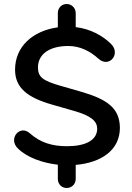

<svg xmlns="http://www.w3.org/2000/svg" viewBox="-20 -813 655 956"><path d="M268 -748V-677C141 -659 55 -580 55 -466C55 -378 113 -328 240 -292L348 -261C436 -236 463 -209 464 -173C464 -113 403 -85 314 -85C241 -85 182 -102 129 -149C79 -195 17 -121 71 -72C115 -29 193 -1 268 7V78C268 103 286 123 312 123C338 123 357 103 357 78V8C484 -3 577 -65 577 -177C576 -274 515 -318 385 -356L277 -387C196 -411 169 -428 169 -477C169 -544 227 -584 320 -584C378 -584 428 -559 471 -520C524 -473 583 -545 533 -594C493 -634 432 -669 357 -678V-748C357 -773 337 -793 312 -793C286 -793 268 -773 268 -748Z"/></svg>

Font: SN Pro Medium
Style: Regular
Weight: 500
Designer: Tobias Whetton
Foundry: Supernotes
Version: Version 1.003;Glyphs 3.3 (3324)